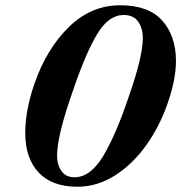

<svg xmlns="http://www.w3.org/2000/svg" viewBox="-20 -702 689 730"><path d="M76 -197Q76 -281 110 -381Q156 -515 241 -598.5Q326 -682 437 -682Q545 -682 597 -623.5Q649 -565 649 -470Q649 -402 619 -314Q589 -225 537.5 -152Q486 -79 418 -35.5Q350 8 274 8Q178 8 127 -46Q76 -100 76 -197ZM469 -333Q523 -486 523 -558Q523 -594 505.5 -619.5Q488 -645 450 -645Q393 -645 349.5 -572.5Q306 -500 259 -362Q197 -187 197 -110Q197 -76 213.5 -52Q230 -28 263 -28Q324 -28 372.5 -109Q421 -190 469 -333Z"/></svg>

Font: Ibarra Real Nova
Style: Bold Italic
Weight: 700
Italic angle: -22°
Designer: Jose Maria Ribagorda & Octavio Pardo
Foundry: Octavio Pardo
Version: Version 1.014